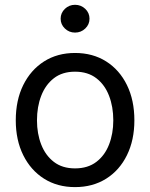

<svg xmlns="http://www.w3.org/2000/svg" viewBox="-20 -764 623 796"><path d="M291 11.7Q217.8 11.7 162.6 -23.2Q107.4 -58.1 76.4 -120.6Q45.4 -183.1 45.4 -265.1Q45.4 -348.6 76.4 -411.4Q107.4 -474.1 162.6 -509.3Q217.8 -544.4 291 -544.4Q364.7 -544.4 420.2 -509.3Q475.6 -474.1 506.3 -411.4Q537.1 -348.6 537.1 -265.1Q537.1 -183.1 506.3 -120.6Q475.6 -58.1 420.2 -23.2Q364.7 11.7 291 11.7ZM291 -65.9Q344.2 -65.9 379.4 -92.8Q414.6 -119.6 432.1 -164.8Q449.7 -210 449.7 -265.1Q449.7 -321.3 432.1 -366.9Q414.6 -412.6 379.4 -439.7Q344.2 -466.8 291 -466.8Q238.3 -466.8 203.4 -439.7Q168.5 -412.6 150.9 -366.9Q133.3 -321.3 133.3 -265.1Q133.3 -210 150.9 -164.8Q168.5 -119.6 203.4 -92.8Q238.3 -65.9 291 -65.9ZM291 -628.9Q266.6 -628.9 249 -645.8Q231.4 -662.6 231.4 -686.5Q231.4 -710.4 249 -727.3Q266.6 -744.1 291 -744.1Q315.9 -744.1 333.5 -727.3Q351.1 -710.4 351.1 -686.5Q351.1 -662.6 333.5 -645.8Q315.9 -628.9 291 -628.9Z"/></svg>

Font: Inter 20pt
Style: Regular
Weight: 400
Version: Version 4.001;git-66647c0bb